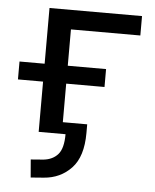

<svg xmlns="http://www.w3.org/2000/svg" viewBox="-50 -541 619 769"><g transform="rotate(5 259.0 -156.5)"><path d="M102 185 96 113 147 109Q184 105 205 81Q226 57 226 0H118V-202H17V-274H118V-498H490V-420H211V-274H365V-202H211V-47H309V-12Q309 83 265 129.5Q221 176 154 181Z"/></g></svg>

Font: Nunito Sans 6pt
Style: Regular
Weight: 400
Version: Version 3.101;gftools[0.9.27]